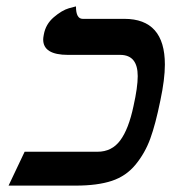

<svg xmlns="http://www.w3.org/2000/svg" viewBox="-20 -581 536 601"><path d="M397.9 -249Q411.1 -308.1 411.1 -342.8Q411.1 -408.7 356.9 -409.2H192.9Q114.7 -409.2 115.2 -458Q115.2 -462.9 117.2 -473.1Q123 -505.4 148.4 -527.1Q173.8 -548.8 195.8 -555.2L217.8 -561Q217.8 -522 238.8 -522H369.1Q496.1 -522 496.1 -378.9Q496.1 -333 481.9 -266.1Q466.8 -191.9 450.4 -147Q434.1 -102.1 404.5 -65.9Q375 -29.8 330.1 -14.9Q285.2 0 216.8 0H6.8L57.1 -106H285.2Q330.1 -106 356.4 -141.6Q382.8 -177.2 397.9 -249Z"/></svg>

Font: Linux Libertine O
Style: Semibold Italic
Weight: 600
Italic angle: -11.5°
Designer: Philipp H. Poll
Foundry: Philipp H. Poll
Version: Version 5.1.2